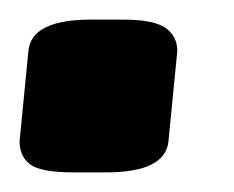

<svg xmlns="http://www.w3.org/2000/svg" viewBox="-21 -174 239 196"><path d="M104 -154Q136 -154 148 -145.5Q160 -137 160 -122L151 -30Q148 2 87 2H55Q21 2 10 -6Q-1 -14 -1 -30L8 -122Q11 -154 72 -154Z"/></svg>

Font: Asap
Style: Bold Italic
Weight: 700
Italic angle: -6°
Designer: Pablo Cosgaya
Foundry: Omnibus-Type
Version: Version 3.001; ttfautohint (v1.8.3)